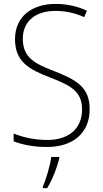

<svg xmlns="http://www.w3.org/2000/svg" viewBox="-20 -744 529 985"><path d="M440 -184C440 -298 370 -335 256 -380C163 -416 97 -446 97 -545C97 -639 167 -688 264 -688C309 -688 360 -680 412 -656L426 -689C379 -711 324 -724 265 -724C146 -724 57 -661 57 -543C57 -427 130 -388 233 -348C343 -306 401 -275 401 -183C401 -80 328 -26 223 -26C157 -26 96 -40 50 -59V-19C94 -2 150 10 222 10C349 10 440 -57 440 -184ZM284 69V61H243C238 103 215 180 200 213V221H222C250 176 272 117 284 69Z"/></svg>

Font: Noto Sans Lao UI SemCond ExtLt
Style: Regular
Weight: 200
Width: 4
Designer: Monotype Design Team
Foundry: Monotype Imaging Inc.
Version: Version 2.000